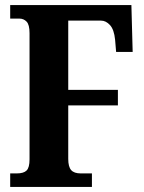

<svg xmlns="http://www.w3.org/2000/svg" viewBox="-20 -734 565 754"><path d="M20 0V-53H46Q73 -53 84.5 -64.5Q96 -76 96 -108V-604Q96 -637 84.5 -649Q73 -661 56 -661H20V-714H496L501 -530H436L432 -578Q428 -618 412 -635.5Q396 -653 377 -653H248V-381H443V-320H248V-110Q248 -79 259.5 -66Q271 -53 297 -53H341V0Z"/></svg>

Font: Noto Serif Tamil ExtraCondensed ExtraBold
Style: Italic
Weight: 800
Width: 2
Italic angle: -12°
Designer: Indian Type Foundry, Tom Grace, and the Monotype Design Team
Foundry: Monotype Imaging Inc.
Version: Version 2.003; ttfautohint (v1.8.4.7-5d5b)